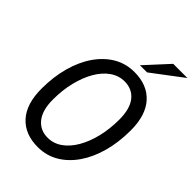

<svg xmlns="http://www.w3.org/2000/svg" viewBox="-267 -1028 1158 1158"><g transform="rotate(45 312.5 -448.5)"><path d="M374 -715Q484 -715 545.5 -647Q607 -579 607 -450Q607 -349 583.5 -263.5Q560 -178 516.5 -115Q473 -52 413.5 -17Q354 18 281 18Q171 18 109.5 -50Q48 -118 48 -247Q48 -348 71.5 -433.5Q95 -519 138.5 -582Q182 -645 241.5 -680Q301 -715 374 -715ZM372 -633Q322 -633 280 -603.5Q238 -574 207.5 -521.5Q177 -469 160 -399.5Q143 -330 143 -250Q143 -159 181 -111.5Q219 -64 283 -64Q333 -64 375 -93.5Q417 -123 447.5 -175.5Q478 -228 495 -297.5Q512 -367 512 -447Q512 -539 474.5 -586Q437 -633 372 -633ZM368 -767 504 -915H625L429 -767Z"/></g></svg>

Font: Fragment Mono
Style: Italic
Weight: 400
Italic angle: -12°
Designer: Wei Huang based on Nimbus Sans by URW Studio, based on Helvetica by Max Miedinger.
Foundry: Wei Huang
Version: Version 1.011; ttfautohint (v1.8.4.7-5d5b)